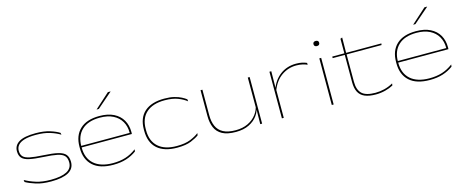

<svg xmlns="http://www.w3.org/2000/svg" viewBox="-39 -1288 4573 1894"><g transform="rotate(-15 2247.0 -341.0)"><path d="M310 12.5Q218.5 12.5 155.5 -7.8Q92.5 -28 53 -50.5L50 -72Q100.5 -43.5 162.8 -24Q225 -4.5 311 -4.5Q417 -4.5 473 -33.5Q529 -62.5 529 -123Q529 -167.5 507.8 -191.2Q486.5 -215 436.2 -225.5Q386 -236 298.5 -240.5Q207 -245.5 154.8 -257Q102.5 -268.5 80.8 -293.5Q59 -318.5 59 -363Q59 -422.5 112.5 -455Q166 -487.5 282.5 -487.5Q366.5 -487.5 427.5 -468.2Q488.5 -449 522 -426.5L525.5 -407Q484 -433 423.8 -452Q363.5 -471 281.5 -471Q209 -471 164 -457.8Q119 -444.5 98.2 -420.2Q77.5 -396 77.5 -363Q77.5 -324 97.5 -302.8Q117.5 -281.5 166 -271.8Q214.5 -262 300 -257.5Q395.5 -252.5 449.2 -239.5Q503 -226.5 525.2 -199.2Q547.5 -172 547.5 -123Q547.5 -55 487.2 -21.2Q427 12.5 310 12.5Z M944.5 12.5Q807.5 12.5 737 -51.8Q666.5 -116 666.5 -231.5V-245Q666.5 -360 735 -424.2Q803.5 -488.5 933.5 -488.5Q1020 -488.5 1079.2 -458.8Q1138.5 -429 1168.8 -376.2Q1199 -323.5 1199 -254.5V-252.5Q1199 -249 1199 -244.2Q1199 -239.5 1198 -234H1180Q1180.5 -238 1180.5 -243.2Q1180.5 -248.5 1180.5 -253.5Q1180.5 -317.5 1152.2 -366.5Q1124 -415.5 1069 -443.5Q1014 -471.5 933.5 -471.5Q813 -471.5 749.2 -411.2Q685.5 -351 685.5 -245V-240V-237.5V-231.5Q685.5 -178 702.2 -136Q719 -94 752 -64.5Q785 -35 833.5 -19.8Q882 -4.5 945 -4.5Q1017.5 -4.5 1075 -22.8Q1132.5 -41 1185.5 -81L1183 -59.5Q1136 -24.5 1077.5 -6Q1019 12.5 944.5 12.5ZM675.5 -234V-250H1191.5V-234ZM1076.5 -694H1103.5V-692.5L947.5 -557H925.5V-558Z M1596.5 12.5Q1464.5 12.5 1394.2 -50.2Q1324 -113 1324 -233V-245Q1324 -364.5 1394.5 -426.5Q1465 -488.5 1596.5 -488.5Q1655 -488.5 1697.5 -477.8Q1740 -467 1769 -451.8Q1798 -436.5 1815.5 -423L1818 -401.5Q1784 -429 1730.5 -450.2Q1677 -471.5 1595.5 -471.5Q1475 -471.5 1409 -413.5Q1343 -355.5 1343 -245V-233Q1343 -122.5 1408.8 -63.5Q1474.5 -4.5 1597.5 -4.5Q1683.5 -4.5 1737.5 -26.8Q1791.5 -49 1824.5 -75.5L1821.5 -53.5Q1793 -31.5 1739.5 -9.5Q1686 12.5 1596.5 12.5Z M1983.5 -476V-214.5Q1983.5 -150 2004.2 -102.8Q2025 -55.5 2072.2 -30Q2119.5 -4.5 2199.5 -4.5Q2270 -4.5 2324 -30.2Q2378 -56 2411.2 -99.8Q2444.5 -143.5 2452.5 -197.5L2460.5 -183H2456Q2451.5 -133 2420 -88.2Q2388.5 -43.5 2332.2 -15.5Q2276 12.5 2197 12.5Q2109 12.5 2058.2 -15.2Q2007.5 -43 1986 -93.2Q1964.5 -143.5 1964.5 -210V-476ZM2466 -476V0H2447L2449 -160H2447V-476Z M2683 -274 2672.5 -286 2679.5 -292.5Q2710 -382 2779 -433.5Q2848 -485 2941 -485Q2977.5 -485 3004.2 -478.8Q3031 -472.5 3049.5 -464L3050.5 -445Q3029 -454.5 3001.2 -461Q2973.5 -467.5 2938.5 -467.5Q2855 -467.5 2786.8 -419.2Q2718.5 -371 2683 -274ZM2668 0V-476H2687L2685 -297.5H2687V0Z M3177.5 0V-476H3196.5V0ZM3186.5 -599Q3173.5 -599 3165.8 -605.8Q3158 -612.5 3158 -625V-626.5Q3158 -638.5 3165.8 -645Q3173.5 -651.5 3186.5 -651.5Q3201 -651.5 3208.5 -645Q3216 -638.5 3216 -626.5V-625Q3216 -612.5 3208.5 -605.8Q3201 -599 3186.5 -599Z M3626 12.5Q3556.5 12.5 3513 -6.2Q3469.5 -25 3449.2 -64.2Q3429 -103.5 3429 -164.5V-449.5H3447.5V-164.5Q3447.5 -83 3487.8 -43.8Q3528 -4.5 3626 -4.5Q3672 -4.5 3717.5 -15.8Q3763 -27 3807 -51.5L3804.5 -31Q3768 -11 3721.2 0.8Q3674.5 12.5 3626 12.5ZM3305.5 -444V-460H3807L3804.5 -444ZM3429 -455.5V-609L3448.5 -616.5L3447 -455.5Z M4177.5 12.5Q4040.5 12.5 3970 -51.8Q3899.5 -116 3899.5 -231.5V-245Q3899.5 -360 3968 -424.2Q4036.5 -488.5 4166.5 -488.5Q4253 -488.5 4312.2 -458.8Q4371.5 -429 4401.8 -376.2Q4432 -323.5 4432 -254.5V-252.5Q4432 -249 4432 -244.2Q4432 -239.5 4431 -234H4413Q4413.5 -238 4413.5 -243.2Q4413.5 -248.5 4413.5 -253.5Q4413.5 -317.5 4385.2 -366.5Q4357 -415.5 4302 -443.5Q4247 -471.5 4166.5 -471.5Q4046 -471.5 3982.2 -411.2Q3918.5 -351 3918.5 -245V-240V-237.5V-231.5Q3918.5 -178 3935.2 -136Q3952 -94 3985 -64.5Q4018 -35 4066.5 -19.8Q4115 -4.5 4178 -4.5Q4250.5 -4.5 4308 -22.8Q4365.5 -41 4418.5 -81L4416 -59.5Q4369 -24.5 4310.5 -6Q4252 12.5 4177.5 12.5ZM3908.5 -234V-250H4424.5V-234ZM4309.5 -694H4336.5V-692.5L4180.5 -557H4158.5V-558Z"/></g></svg>

Font: Anek Latin Expanded Thin
Style: Regular
Weight: 250
Width: 7
Designer: Yesha Goshar
Foundry: Ek Type
Version: Version 1.003